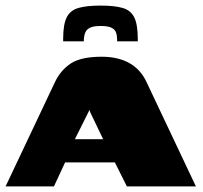

<svg xmlns="http://www.w3.org/2000/svg" viewBox="-27 -667 725 687"><path d="M-7 0 170 -374Q190 -416 226.5 -440Q263 -464 337 -464Q395 -464 435.5 -441.5Q476 -419 497 -374L674 0H427L384 -86H206L166 0ZM241 -169H342L296 -265Q295 -268 294 -271Q293 -274 293 -274Q293 -274 292 -271Q291 -268 289 -265ZM199 -519V-528Q199 -579 211.5 -604.5Q224 -630 253.5 -638.5Q283 -647 333 -647Q383 -647 412 -638.5Q441 -630 453.5 -604.5Q466 -579 466 -528V-519H392V-526Q392 -540 388 -551Q384 -562 371.5 -568Q359 -574 333 -574Q308 -574 295.5 -568Q283 -562 278.5 -551.5Q274 -541 273 -527V-519Z"/></svg>

Font: Genos Black
Style: Regular
Weight: 900
Designer: Robert E. Leuschke
Foundry: Robert E. Leuschke
Version: Version 1.010